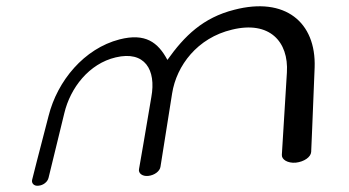

<svg xmlns="http://www.w3.org/2000/svg" viewBox="-20 -551 1106 609"><path d="M967 -69C967 -69 972 -182 978 -337C983 -481 884 -562 723 -520C624 -495 565 -437 511 -361C481 -417 441 -447 359 -426C247 -397 162 -295 134 -183C103 -65 82 19 82 19C79 30 88 40 102 38C117 37 131 26 134 13L184 -192C203 -272 262 -349 347 -369C439 -391 476 -330 460 -243C445 -152 421 -15 421 -15C418 -2 431 9 450 7C470 5 487 -8 489 -22C489 -22 511 -162 526 -255C540 -343 606 -431 716 -457C835 -486 896 -419 890 -321C884 -218 874 -60 874 -60C873 -45 892 -33 918 -35C945 -38 966 -53 967 -69Z"/></svg>

Font: Hi. Perspective
Style: Perspective
Weight: 400
Designer: Mew Too, Robert Jablonski
Foundry: Cannot Into Space Fonts
Version: Version 1.996